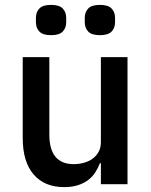

<svg xmlns="http://www.w3.org/2000/svg" viewBox="-20 -754 620 786"><path d="M393 -86H389Q382 -67 370.5 -49Q359 -31 341.5 -17.5Q324 -4 299.5 4Q275 12 243 12Q162 12 117.5 -40Q73 -92 73 -189V-520H182V-203Q182 -82 282 -82Q303 -82 323 -87.5Q343 -93 358.5 -104Q374 -115 383.5 -132Q393 -149 393 -172V-520H502V0H393ZM189 -610Q155 -610 141 -625Q127 -640 127 -663V-681Q127 -704 141 -719Q155 -734 189 -734Q223 -734 237 -719Q251 -704 251 -681V-663Q251 -640 237 -625Q223 -610 189 -610ZM389 -610Q355 -610 341 -625Q327 -640 327 -663V-681Q327 -704 341 -719Q355 -734 389 -734Q423 -734 437 -719Q451 -704 451 -681V-663Q451 -640 437 -625Q423 -610 389 -610Z"/></svg>

Font: IBM Plex Sans Arabic Medium
Style: Regular
Weight: 500
Designer: Mike Abbink, Paul van der Laan, Pieter van Rosmalen, Wael Morcos, Khajak Apelian
Foundry: Bold Monday
Version: Version 1.1